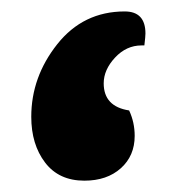

<svg xmlns="http://www.w3.org/2000/svg" viewBox="-20 -319 312 339"><path d="M217.8 -79.1Q217.8 -43.9 193.4 -22Q168.9 0 128.9 0Q84 0 59.6 -32Q35.2 -64 35.2 -112.8Q35.2 -183.1 81.1 -241Q127 -298.8 200.2 -298.8Q236.8 -298.8 236.8 -259.8Q236.8 -254.9 234.9 -238.8H230Q203.1 -238.8 183.1 -217.3Q163.1 -195.8 163.1 -171.9Q163.1 -130.9 208 -124Q217.8 -103 217.8 -79.1Z"/></svg>

Font: Sukar
Style: black
Weight: 900
Designer: Dario Muhafara - Ghiath Alsory
Foundry: Dario Muhafara - Ghiath Alsory
Version: Version 1.00 March 27, 2016, initial release